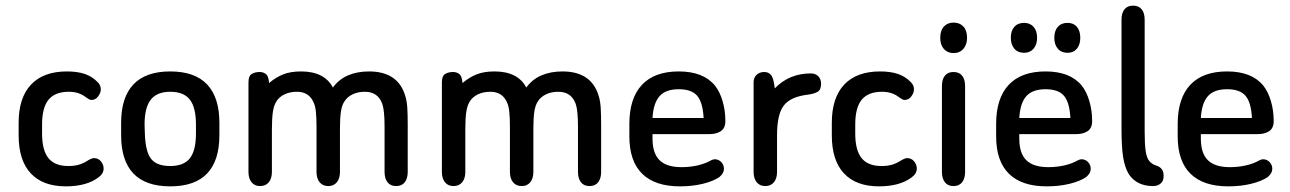

<svg xmlns="http://www.w3.org/2000/svg" viewBox="-20 -650 4569 680"><path d="M46 -215V-171Q46 -82 89 -36Q132 10 213 10Q287 10 329 -22Q347 -35 347 -53Q347 -67 337.5 -78.5Q328 -90 313 -90Q306 -90 295 -84Q277 -72 260.5 -67Q244 -62 222 -62Q174 -62 151.5 -90Q129 -118 129 -177V-209Q129 -269 152 -297Q175 -325 224 -325Q260 -325 285 -305Q292 -300 296 -298Q300 -296 304 -296Q318 -296 327.5 -308.5Q337 -321 337 -334Q337 -349 324 -361Q305 -380 279 -388.5Q253 -397 217 -397Q134 -397 90 -350.5Q46 -304 46 -215Z M409 -215V-171Q409 -81 452.5 -35.5Q496 10 583 10Q670 10 713.5 -35.5Q757 -81 757 -171V-215Q757 -305 713.5 -351Q670 -397 583 -397Q496 -397 452.5 -351Q409 -305 409 -215ZM674 -209V-177Q674 -117 652.5 -89.5Q631 -62 583 -62Q535 -62 515 -87.5Q495 -113 493 -178L492 -209Q492 -269 514 -297Q536 -325 583 -325Q631 -325 652.5 -297Q674 -269 674 -209Z M933 -356Q931 -381 921.5 -388Q912 -395 900 -395Q883 -395 871.5 -388Q860 -381 860 -358V-41Q860 -18 871 -4.5Q882 9 901 9Q921 9 932 -4.5Q943 -18 943 -41V-192Q943 -231 946.5 -254Q950 -277 959 -291Q969 -307 988 -316Q1007 -325 1032 -325Q1076 -325 1092 -284Q1097 -273 1099 -252Q1101 -231 1101 -201V-41Q1101 -18 1112 -4.5Q1123 9 1143 9Q1162 9 1173 -4.5Q1184 -18 1184 -41V-195Q1184 -232 1187.5 -255Q1191 -278 1200 -291Q1210 -307 1229 -316Q1248 -325 1272 -325Q1295 -325 1310.5 -314.5Q1326 -304 1334 -282Q1342 -259 1342 -201V-41Q1342 -18 1352.5 -4.5Q1363 9 1383 9Q1403 9 1413.5 -4.5Q1424 -18 1424 -41V-208Q1424 -245 1422.5 -268.5Q1421 -292 1416 -308Q1391 -397 1287 -397Q1245 -397 1212.5 -383Q1180 -369 1159 -340Q1129 -397 1046 -397Q1010 -397 984 -387Q958 -377 933 -356Z M1618 -356Q1616 -381 1606.5 -388Q1597 -395 1585 -395Q1568 -395 1556.5 -388Q1545 -381 1545 -358V-41Q1545 -18 1556 -4.5Q1567 9 1586 9Q1606 9 1617 -4.5Q1628 -18 1628 -41V-192Q1628 -231 1631.5 -254Q1635 -277 1644 -291Q1654 -307 1673 -316Q1692 -325 1717 -325Q1761 -325 1777 -284Q1782 -273 1784 -252Q1786 -231 1786 -201V-41Q1786 -18 1797 -4.5Q1808 9 1828 9Q1847 9 1858 -4.5Q1869 -18 1869 -41V-195Q1869 -232 1872.5 -255Q1876 -278 1885 -291Q1895 -307 1914 -316Q1933 -325 1957 -325Q1980 -325 1995.5 -314.5Q2011 -304 2019 -282Q2027 -259 2027 -201V-41Q2027 -18 2037.5 -4.5Q2048 9 2068 9Q2088 9 2098.5 -4.5Q2109 -18 2109 -41V-208Q2109 -245 2107.5 -268.5Q2106 -292 2101 -308Q2076 -397 1972 -397Q1930 -397 1897.5 -383Q1865 -369 1844 -340Q1814 -397 1731 -397Q1695 -397 1669 -387Q1643 -377 1618 -356Z M2291 -175H2493Q2517 -175 2533 -185.5Q2549 -196 2549 -221Q2549 -259 2539 -292.5Q2529 -326 2512 -347Q2471 -397 2384 -397Q2298 -397 2253.5 -349.5Q2209 -302 2209 -211V-167Q2209 -79 2254.5 -34.5Q2300 10 2388 10Q2432 10 2469 1Q2506 -8 2528 -23Q2536 -30 2540 -37Q2544 -44 2544 -52Q2544 -66 2534.5 -76Q2525 -86 2511 -86Q2506 -86 2498 -82Q2477 -70 2450 -64Q2423 -58 2394 -58Q2341 -58 2316 -82.5Q2291 -107 2291 -159ZM2472 -232H2291Q2294 -285 2316 -309.5Q2338 -334 2384 -334Q2429 -334 2449 -311Q2469 -288 2472 -232Z M2724 -337Q2720 -373 2711 -384Q2702 -395 2687 -395Q2670 -395 2659.5 -385Q2649 -375 2649 -358V-41Q2649 -18 2660 -4.5Q2671 9 2690 9Q2710 9 2721 -4.5Q2732 -18 2732 -41V-171Q2732 -246 2756.5 -277Q2781 -308 2843 -315Q2864 -318 2876 -325Q2888 -332 2888 -354Q2888 -370 2878 -380Q2868 -390 2852 -390Q2775 -390 2724 -337Z M2926 -215V-171Q2926 -82 2969 -36Q3012 10 3093 10Q3167 10 3209 -22Q3227 -35 3227 -53Q3227 -67 3217.5 -78.5Q3208 -90 3193 -90Q3186 -90 3175 -84Q3157 -72 3140.5 -67Q3124 -62 3102 -62Q3054 -62 3031.5 -90Q3009 -118 3009 -177V-209Q3009 -269 3032 -297Q3055 -325 3104 -325Q3140 -325 3165 -305Q3172 -300 3176 -298Q3180 -296 3184 -296Q3198 -296 3207.5 -308.5Q3217 -321 3217 -334Q3217 -349 3204 -361Q3185 -380 3159 -388.5Q3133 -397 3097 -397Q3014 -397 2970 -350.5Q2926 -304 2926 -215Z M3357 -570Q3336 -570 3323 -556Q3310 -542 3310 -516Q3310 -491 3323 -476.5Q3336 -462 3357 -462Q3379 -462 3392 -477Q3405 -492 3405 -516Q3405 -542 3392 -556Q3379 -570 3357 -570ZM3316 -41Q3316 -18 3326.5 -4.5Q3337 9 3357 9Q3377 9 3387.5 -4.5Q3398 -18 3398 -41V-345Q3398 -369 3387.5 -382Q3377 -395 3357 -395Q3337 -395 3326.5 -382Q3316 -369 3316 -345Z M3590 -175H3792Q3816 -175 3832 -185.5Q3848 -196 3848 -221Q3848 -259 3838 -292.5Q3828 -326 3811 -347Q3770 -397 3683 -397Q3597 -397 3552.5 -349.5Q3508 -302 3508 -211V-167Q3508 -79 3553.5 -34.5Q3599 10 3687 10Q3731 10 3768 1Q3805 -8 3827 -23Q3835 -30 3839 -37Q3843 -44 3843 -52Q3843 -66 3833.5 -76Q3824 -86 3810 -86Q3805 -86 3797 -82Q3776 -70 3749 -64Q3722 -58 3693 -58Q3640 -58 3615 -82.5Q3590 -107 3590 -159ZM3771 -232H3590Q3593 -285 3615 -309.5Q3637 -334 3683 -334Q3728 -334 3748 -311Q3768 -288 3771 -232ZM3607 -569Q3585 -569 3572.5 -555Q3560 -541 3560 -516Q3560 -492 3572.5 -477.5Q3585 -463 3607 -463Q3628 -463 3640.5 -477.5Q3653 -492 3653 -516Q3653 -541 3640.5 -555Q3628 -569 3607 -569ZM3761 -569Q3739 -569 3726.5 -555Q3714 -541 3714 -516Q3714 -492 3726.5 -477.5Q3739 -463 3761 -463Q3782 -463 3794 -477.5Q3806 -492 3806 -516Q3806 -541 3794 -555Q3782 -569 3761 -569Z M4064 9Q4080 9 4090.5 0Q4101 -9 4101 -24Q4102 -40 4095.5 -49.5Q4089 -59 4077 -63Q4060 -68 4050.5 -79.5Q4041 -91 4037.5 -115.5Q4034 -140 4034 -184V-580Q4034 -604 4023.5 -617Q4013 -630 3993 -630Q3973 -630 3962.5 -617Q3952 -604 3952 -580V-194Q3952 -128 3958 -92Q3964 -56 3978 -33Q4006 9 4064 9Z M4233 -175H4435Q4459 -175 4475 -185.5Q4491 -196 4491 -221Q4491 -259 4481 -292.5Q4471 -326 4454 -347Q4413 -397 4326 -397Q4240 -397 4195.5 -349.5Q4151 -302 4151 -211V-167Q4151 -79 4196.5 -34.5Q4242 10 4330 10Q4374 10 4411 1Q4448 -8 4470 -23Q4478 -30 4482 -37Q4486 -44 4486 -52Q4486 -66 4476.5 -76Q4467 -86 4453 -86Q4448 -86 4440 -82Q4419 -70 4392 -64Q4365 -58 4336 -58Q4283 -58 4258 -82.5Q4233 -107 4233 -159ZM4414 -232H4233Q4236 -285 4258 -309.5Q4280 -334 4326 -334Q4371 -334 4391 -311Q4411 -288 4414 -232Z"/></svg>

Font: Beiruti Medium
Style: Regular
Weight: 500
Designer: Arlette Boutros
Foundry: Boutros
Version: Version 1.41